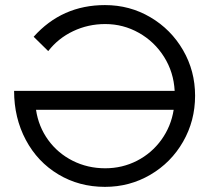

<svg xmlns="http://www.w3.org/2000/svg" viewBox="-20 -726 824 752"><path d="M35.2 -370.1H664.1Q660.2 -443.4 622.6 -503.2Q585 -563 523.9 -597.4Q462.9 -631.8 392.1 -631.8Q325.2 -631.8 266.6 -604Q208 -576.2 168.9 -525.9L111.8 -582Q222.7 -706.1 391.1 -706.1Q488.3 -706.1 569.1 -658.4Q649.9 -610.8 697 -529.5Q744.1 -448.2 744.1 -351.1Q744.1 -252.9 697 -170.9Q649.9 -88.9 568.8 -41.5Q487.8 5.9 391.1 5.9Q290 5.9 208.5 -43Q127 -91.8 81.1 -178Q35.2 -264.2 35.2 -370.1ZM660.2 -295.9H121.1Q130.9 -230 168.5 -178Q206.1 -126 264.6 -96.4Q323.2 -66.9 392.1 -66.9Q459 -66.9 516.6 -96.4Q574.2 -126 612.1 -178.5Q649.9 -231 660.2 -295.9Z"/></svg>

Font: Argentum Sans Light
Style: Regular
Weight: 300
Designer: Julieta Ulanovsky (Modified by Cristiano Sobral)
Foundry: Julieta Ulanovsky
Version: Version 1.000; ttfautohint (v1.5.65-e2d9)